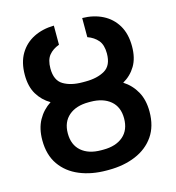

<svg xmlns="http://www.w3.org/2000/svg" viewBox="-113 -856 881 962"><g transform="rotate(-15 327.5 -375.0)"><path d="M335 -448.2Q396 -448.2 435.3 -471.2Q474.6 -494.1 474.6 -556.6Q474.6 -601.1 454.6 -624.8Q434.6 -648.4 400.9 -660.6V-759.8Q460 -758.8 506.1 -735.6Q552.2 -712.4 578.9 -668Q605.5 -623.5 605.5 -558.6Q605.5 -498 581.3 -457.5Q557.1 -417 515.6 -393.6Q557.6 -366.7 581.5 -323.7Q605.5 -280.8 605.5 -220.2Q605.5 -144 570.1 -93Q534.7 -42 472.9 -16.1Q411.1 9.8 333 9.8H322.3Q244.1 9.8 182.4 -15.9Q120.6 -41.5 85 -92.5Q49.3 -143.6 49.3 -219.7Q49.3 -280.3 73.2 -323.5Q97.2 -366.7 138.7 -393.6Q97.7 -417.5 73.5 -457.8Q49.3 -498 49.3 -558.6Q49.3 -623.5 75.9 -668Q102.5 -712.4 148.7 -735.6Q194.8 -758.8 253.9 -759.8V-660.6Q220.2 -648.4 200.9 -624.8Q181.6 -601.1 181.6 -556.6Q181.6 -494.6 220.5 -471.4Q259.3 -448.2 319.8 -448.2ZM333 -343.8H322.3Q257.3 -343.8 219.5 -311.3Q181.6 -278.8 181.6 -219.7Q181.6 -160.2 219.2 -127.7Q256.8 -95.2 322.3 -95.2H333Q398.4 -95.2 436 -127.7Q473.6 -160.2 473.6 -220.2Q473.6 -279.3 435.8 -311.3Q397.9 -343.3 333 -343.8Z"/></g></svg>

Font: Inter SemiBold
Style: Regular
Weight: 600
Designer: Rasmus Andersson
Foundry: rsms
Version: Version 4.001;git-9221beed3